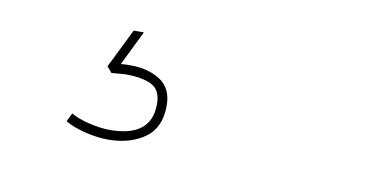

<svg xmlns="http://www.w3.org/2000/svg" viewBox="-36 -74 675 354"><g transform="rotate(10 301.0 103.0)"><path d="M98.1 186 106 169.9Q117.2 177.2 139.2 182.6Q161.1 188 179.2 188Q256.8 188 256.8 126Q256.8 99.6 239.3 90.8Q221.7 82 189.9 82L164.1 84L154.8 73.2L190.9 0H210L178.2 64.9Q183.1 64 196.8 64Q229.5 64 252.2 78.6Q274.9 93.3 274.9 126Q274.9 167.5 247.3 186.8Q219.7 206.1 179.2 206.1Q158.7 206.1 135.7 200.4Q112.8 194.8 98.1 186Z"/></g></svg>

Font: Cooper Hewitt
Style: Thin Italic
Weight: 702
Designer: Village Type and Design LLC
Foundry: Cooper Hewitt Smithsonian Design Museum
Version: 1.000